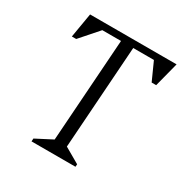

<svg xmlns="http://www.w3.org/2000/svg" viewBox="-146 -728 809 844"><g transform="rotate(30 259.0 -306.0)"><path d="M128 0 129 -15 212 -58 248 -579H153L73 -488H51L72 -612H511L479 -488H456L415 -579H310L274 -58L352 -13L351 0Z"/></g></svg>

Font: Ancizar Serif Light
Style: Italic
Weight: 300
Italic angle: -4°
Designer: Cesar Puertas, Viviana Monsalve, Julian Moncada, Julian Prieto, Jose Castro, Felipe Aragon, Mariel Hernandez, Sara Alarc
Version: Version 8.100